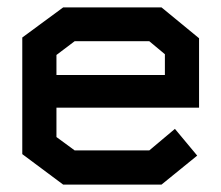

<svg xmlns="http://www.w3.org/2000/svg" viewBox="-20 -497 596 517"><path d="M132 -207V-128L181 -92H382L451 -150L511 -78L415 0H150L40 -82V-396L150 -477H415L516 -394V-207ZM424 -351 382 -386H181L132 -349V-295H424Z"/></svg>

Font: Turret Road
Style: Bold
Weight: 700
Designer: Noponies
Foundry: Noponies
Version: Version 1.001; ttfautohint (v1.8)